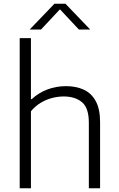

<svg xmlns="http://www.w3.org/2000/svg" viewBox="-20 -1013 638 1033"><path d="M86 0V-808H146.5V-479.5H150.5Q188 -514 235.2 -531.8Q282.5 -549.5 335.5 -549.5Q389.5 -549.5 430.8 -530.5Q472 -511.5 495.2 -468.8Q518.5 -426 518.5 -355.5V0H458V-353Q458 -432.5 421 -463.2Q384 -494 323 -494Q292.5 -494 261 -486Q229.5 -478 200 -460.5Q170.5 -443 146.5 -414.5V0ZM139.5 -854 273 -993H332L465.5 -854H404.5L293.5 -972.5H311.5L200.5 -854Z"/></svg>

Font: Encode Sans SemiExpanded Light
Style: Regular
Weight: 300
Width: 6
Designer: Multiple Designers
Foundry: Impallari Type
Version: Version 3.002